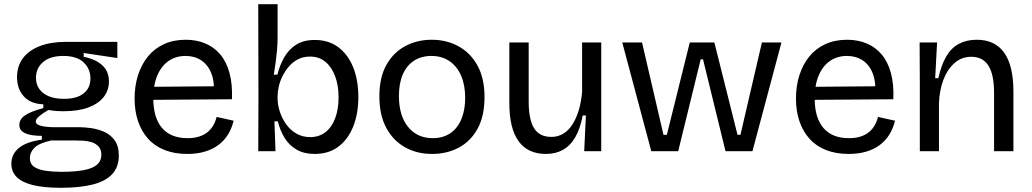

<svg xmlns="http://www.w3.org/2000/svg" viewBox="-20 -719 4908 913"><path d="M270 174Q188 174 136 161Q84 148 59 122.5Q34 97 34 60Q34 14 70 -15.5Q106 -45 179 -55V-73Q125 -73 98.5 -86Q72 -99 72 -125Q72 -152 99 -170.5Q126 -189 186 -205V-223Q126 -225 93.5 -260.5Q61 -296 61 -352Q61 -404 88.5 -441.5Q116 -479 168.5 -499.5Q221 -520 293 -520H538V-443L378 -467V-449Q436 -437 467 -408Q498 -379 498 -332Q498 -289 472.5 -257Q447 -225 399 -207.5Q351 -190 280 -190Q266 -190 250.5 -191Q235 -192 210 -196Q182 -180 166 -166Q150 -152 150 -141Q150 -130 165 -124Q180 -118 201.5 -116Q223 -114 241 -114H362Q381 -114 411.5 -110Q442 -106 472.5 -93.5Q503 -81 524 -53.5Q545 -26 545 21Q545 75 513.5 109Q482 143 420.5 158.5Q359 174 270 174ZM272 98Q339 98 381 89.5Q423 81 442.5 63Q462 45 462 17Q462 -8 448.5 -22.5Q435 -37 415 -43Q395 -49 375 -50Q355 -51 340 -51H223Q165 -38 143.5 -16Q122 6 122 32Q122 60 142 74Q162 88 196 93Q230 98 272 98ZM284 -249Q346 -249 378 -275Q410 -301 410 -345Q410 -392 377.5 -422.5Q345 -453 281 -453Q219 -453 185 -424Q151 -395 151 -349Q151 -319 166.5 -296.5Q182 -274 211.5 -261.5Q241 -249 284 -249Z M871 13Q810 13 763 -5.5Q716 -24 684.5 -59Q653 -94 636.5 -142.5Q620 -191 620 -250Q620 -311 636.5 -362Q653 -413 683.5 -450.5Q714 -488 759.5 -509Q805 -530 863 -530Q914 -530 956 -512.5Q998 -495 1027.5 -460Q1057 -425 1071.5 -371.5Q1086 -318 1083 -247L678 -244V-306L1027 -309L997 -267Q1001 -329 985 -370Q969 -411 937 -432Q905 -453 863 -453Q816 -453 781.5 -429Q747 -405 728 -360Q709 -315 709 -251Q709 -159 750.5 -110.5Q792 -62 872 -62Q904 -62 928 -70Q952 -78 968 -91.5Q984 -105 994.5 -123.5Q1005 -142 1010 -163L1091 -145Q1082 -108 1064 -79Q1046 -50 1018.5 -29.5Q991 -9 954 2Q917 13 871 13Z M1476 13Q1426 13 1390.5 -7.5Q1355 -28 1333.5 -63Q1312 -98 1301 -142H1285L1290 0H1208L1209 -253L1208 -699H1300V-538Q1300 -513 1297.5 -483.5Q1295 -454 1291 -424Q1287 -394 1282 -364H1299Q1310 -408 1331 -445.5Q1352 -483 1387.5 -506Q1423 -529 1477 -529Q1542 -529 1588 -495Q1634 -461 1659 -400Q1684 -339 1684 -258Q1684 -178 1659.5 -117Q1635 -56 1589 -21.5Q1543 13 1476 13ZM1455 -67Q1497 -67 1527 -90Q1557 -113 1573.5 -156Q1590 -199 1590 -256Q1590 -312 1574 -355.5Q1558 -399 1528 -424.5Q1498 -450 1454 -450Q1422 -450 1397 -437Q1372 -424 1354 -403Q1336 -382 1323.5 -357Q1311 -332 1305.5 -307Q1300 -282 1300 -262V-250Q1300 -221 1310.5 -188.5Q1321 -156 1340.5 -128.5Q1360 -101 1389 -84Q1418 -67 1455 -67Z M2035 13Q1961 13 1904.5 -19.5Q1848 -52 1816 -112.5Q1784 -173 1784 -261Q1784 -351 1817.5 -410.5Q1851 -470 1907.5 -500Q1964 -530 2033 -530Q2104 -530 2161 -498.5Q2218 -467 2251 -406.5Q2284 -346 2284 -257Q2284 -167 2251 -107Q2218 -47 2161.5 -17Q2105 13 2035 13ZM2038 -62Q2086 -62 2120.5 -85Q2155 -108 2173.5 -151.5Q2192 -195 2192 -254Q2192 -315 2172.5 -359.5Q2153 -404 2117 -428.5Q2081 -453 2031 -453Q1984 -453 1949 -430.5Q1914 -408 1895.5 -365.5Q1877 -323 1877 -263Q1877 -169 1920.5 -115.5Q1964 -62 2038 -62Z M2576 13Q2490 13 2446 -47.5Q2402 -108 2402 -229V-517H2494V-236Q2494 -151 2519.5 -109.5Q2545 -68 2602 -68Q2633 -68 2658 -83Q2683 -98 2701.5 -126.5Q2720 -155 2732 -194.5Q2744 -234 2748 -282V-517H2839V-220V0H2758L2766 -170H2751Q2739 -107 2715.5 -66.5Q2692 -26 2657 -6.5Q2622 13 2576 13Z M3077 0 2939 -517H3033L3135 -78H3151L3260 -517H3377L3487 -78H3501L3603 -517H3696L3558 0H3430L3323 -437H3312L3205 0Z M4016 13Q3955 13 3908 -5.5Q3861 -24 3829.5 -59Q3798 -94 3781.5 -142.5Q3765 -191 3765 -250Q3765 -311 3781.5 -362Q3798 -413 3828.5 -450.5Q3859 -488 3904.5 -509Q3950 -530 4008 -530Q4059 -530 4101 -512.5Q4143 -495 4172.5 -460Q4202 -425 4216.5 -371.5Q4231 -318 4228 -247L3823 -244V-306L4172 -309L4142 -267Q4146 -329 4130 -370Q4114 -411 4082 -432Q4050 -453 4008 -453Q3961 -453 3926.5 -429Q3892 -405 3873 -360Q3854 -315 3854 -251Q3854 -159 3895.5 -110.5Q3937 -62 4017 -62Q4049 -62 4073 -70Q4097 -78 4113 -91.5Q4129 -105 4139.5 -123.5Q4150 -142 4155 -163L4236 -145Q4227 -108 4209 -79Q4191 -50 4163.5 -29.5Q4136 -9 4099 2Q4062 13 4016 13Z M4354 0V-315L4353 -517H4436L4427 -347H4442Q4456 -410 4479.5 -450.5Q4503 -491 4539.5 -510.5Q4576 -530 4625 -530Q4711 -530 4755 -468.5Q4799 -407 4799 -284V0H4707V-277Q4707 -365 4680 -407Q4653 -449 4599 -449Q4552 -449 4518 -418.5Q4484 -388 4465.5 -338Q4447 -288 4445 -228V0Z"/></svg>

Font: Bricolage Grotesque 20pt
Style: Regular
Weight: 400
Version: Version 1.001;gftools[0.9.33.dev8+g029e19f]